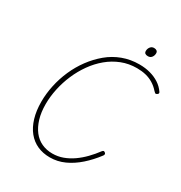

<svg xmlns="http://www.w3.org/2000/svg" viewBox="-266 -1379 1494 1586"><g transform="rotate(30 480.5 -586.0)"><path d="M443 21Q377 21 323.5 -3Q270 -27 232 -74Q194 -121 173.5 -189Q153 -257 153 -344Q153 -420 170 -499.5Q187 -579 220 -654Q253 -729 301 -794Q349 -859 409.5 -909.5Q470 -960 544 -987.5Q618 -1015 702 -1015Q758 -1015 806 -1002Q854 -989 892.5 -964Q931 -939 957 -901Q963 -893 960 -886Q957 -879 946 -874Q937 -870 932.5 -873.5Q928 -877 918 -887Q891 -918 857.5 -938.5Q824 -959 785 -968.5Q746 -978 700 -978Q623 -978 555.5 -951.5Q488 -925 431.5 -878Q375 -831 331 -769Q287 -707 256.5 -636Q226 -565 210 -490Q194 -415 194 -344Q194 -266 212.5 -205Q231 -144 263.5 -102Q296 -60 342.5 -38.5Q389 -17 445 -17Q497 -17 544.5 -34.5Q592 -52 635 -82Q678 -112 717.5 -152.5Q757 -193 791 -239Q798 -247 803.5 -247.5Q809 -248 817 -242Q824 -237 824.5 -229.5Q825 -222 819 -214Q767 -145 707 -92Q647 -39 581 -9Q515 21 443 21ZM727 -1108Q710 -1108 700.5 -1115Q691 -1122 691 -1138Q691 -1159 704 -1176Q717 -1193 739 -1193Q755 -1193 765 -1185.5Q775 -1178 775 -1163Q775 -1141 762.5 -1124.5Q750 -1108 727 -1108Z"/></g></svg>

Font: Playwrite AU QLD Thin
Style: Regular
Weight: 250
Designer: Veronika Burian, José Scaglione
Foundry: TypeTogether
Version: Version 1.002